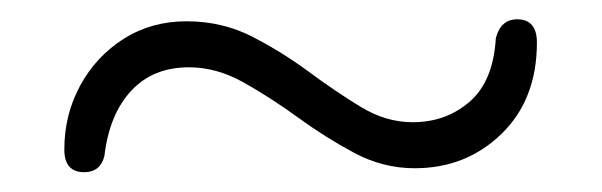

<svg xmlns="http://www.w3.org/2000/svg" viewBox="-20 -444 608 194"><path d="M399 -274Q367 -274 338 -289.5Q309 -305 281.5 -325Q254 -345 226.5 -360.5Q199 -376 171 -376Q134.5 -376 112.5 -352.2Q90.5 -328.5 85.5 -286.5Q81.5 -270 65 -270Q45 -270 45 -293Q45 -328 61 -357.5Q77 -387 105 -404.8Q133 -422.5 168.5 -422.5Q204.5 -422.5 234.8 -407Q265 -391.5 292 -371.5Q319 -351.5 344.5 -336Q370 -320.5 397 -320.5Q430.5 -320.5 454.5 -341.2Q478.5 -362 481 -405.5Q486 -424.5 502.5 -424.5Q522.5 -424.5 522.5 -401Q522.5 -343.5 486.8 -308.8Q451 -274 399 -274Z"/></svg>

Font: Fraunces 72pt
Style: Bold
Weight: 700
Version: Version 1.000;[b76b70a41]